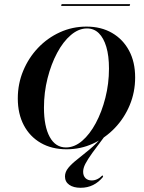

<svg xmlns="http://www.w3.org/2000/svg" viewBox="-20 -711 696 929"><path d="M370.2 197.6Q335.5 197.6 314.9 183.1Q294.4 168.5 294.4 142.7Q294.4 121 310.5 101.2Q326.6 81.5 353.6 60.5Q380.6 39.5 413.3 12.1Q446 -15.3 479.8 -54L489.5 -55.6Q450.8 -4.8 427.4 27.8Q404 60.5 393.1 81.5Q382.3 102.4 382.3 120.2Q382.3 139.5 393.5 150.8Q404.8 162.1 424.2 162.1Q437.9 162.1 451.2 155.6Q464.5 149.2 475.8 137.1L479 144.4Q457.3 171 430.2 184.3Q403.2 197.6 370.2 197.6ZM302.4 11.3Q230.6 11.3 177.4 -19.4Q124.2 -50 95.2 -105.2Q66.1 -160.5 66.1 -234.7Q66.1 -305.6 92.3 -368.5Q118.5 -431.5 164.1 -479.4Q209.7 -527.4 269.8 -554.8Q329.8 -582.3 398.4 -582.3Q469.4 -582.3 522.2 -551.6Q575 -521 604.4 -466.1Q633.9 -411.3 633.9 -336.3Q633.9 -265.3 607.7 -202.4Q581.5 -139.5 535.5 -91.5Q489.5 -43.5 429.8 -16.1Q370.2 11.3 302.4 11.3ZM299.2 2.4Q340.3 2.4 377.4 -29.4Q414.5 -61.3 443.5 -115.3Q472.6 -169.4 489.9 -237.9Q507.3 -306.5 507.3 -379Q507.3 -441.1 494.4 -484.3Q481.5 -527.4 458.1 -550.4Q434.7 -573.4 400.8 -573.4Q360.5 -573.4 323 -541.5Q285.5 -509.7 256.5 -455.2Q227.4 -400.8 210.1 -332.3Q192.7 -263.7 192.7 -190.3Q192.7 -99.2 220.6 -48.4Q248.4 2.4 299.2 2.4ZM275.8 -682.3 278.2 -691.1H609.7L607.3 -682.3Z"/></svg>

Font: Playfair 144pt
Style: Bold Italic
Weight: 700
Italic angle: -15.6°
Designer: Claus Eggers Sørensen
Foundry: Claus Eggers Sørensen
Version: Version 2.203